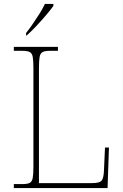

<svg xmlns="http://www.w3.org/2000/svg" viewBox="-20 -951 623 971"><path d="M50 0V-20H93Q118 -20 130 -26Q142 -32 145.5 -51Q149 -70 149 -108V-606Q149 -645 145.5 -663.5Q142 -682 130 -688Q118 -694 93 -694H50V-714H273V-694H233Q208 -694 196 -688Q184 -682 180.5 -663.5Q177 -645 177 -606V-25H446Q485 -25 495 -39Q505 -53 506 -94L511 -205H531L524 0ZM112 -784Q127 -803 145 -829Q163 -855 180 -882Q197 -909 207 -931H250V-921Q238 -904 213.5 -875Q189 -846 162 -817.5Q135 -789 114 -771H112Z"/></svg>

Font: Noto Serif Tamil Thin
Style: Italic
Weight: 100
Italic angle: -12°
Designer: Indian Type Foundry, Tom Grace, and the Monotype Design Team
Foundry: Monotype Imaging Inc.
Version: Version 2.003; ttfautohint (v1.8.4.7-5d5b)